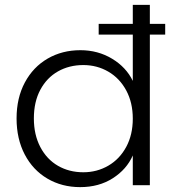

<svg xmlns="http://www.w3.org/2000/svg" viewBox="-20 -760 711 788"><path d="M658 -618H595V0H525V-122Q500 -65 443 -28.5Q386 8 309 8Q234 8 174.5 -27Q115 -62 81.5 -126Q48 -190 48 -274Q48 -358 82 -421.5Q116 -485 175.5 -519.5Q235 -554 310 -554Q382 -554 440 -519Q498 -484 525 -428V-618H385V-662H525V-740H595V-662H658ZM525 -273Q525 -339 498 -389Q471 -439 424.5 -466Q378 -493 322 -493Q264 -493 218 -467Q172 -441 145.5 -391.5Q119 -342 119 -274Q119 -207 145.5 -156.5Q172 -106 218 -79.5Q264 -53 322 -53Q378 -53 424.5 -80Q471 -107 498 -157Q525 -207 525 -273Z"/></svg>

Font: Poppins-tnum Light
Style: Regular
Weight: 300
Designer: Ninad Kale (Devanagari), Jonny Pinhorn (Latin)
Foundry: Indian Type Foundry
Version: Version 4.004